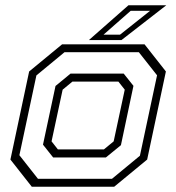

<svg xmlns="http://www.w3.org/2000/svg" viewBox="-20 -708 668 728"><path d="M100.5 0 19.5 -103 90.5 -437 215.5 -540H528L609 -437L538 -103L413 0ZM124 -30H404.5L510.5 -117.5L575.5 -422.5L506.5 -510H224.5L118 -422L53.5 -119.5ZM181.5 -111 143 -159.5 190.5 -382 247.5 -429H449L486 -382.5L438.5 -157.5L381.5 -111ZM199.5 -141.5H374L411 -172L453 -368L429 -398.5H254.5L217.5 -368L175.5 -172ZM317 -556 467 -688H610.5L440.5 -556ZM372.5 -576.5H435L549 -667H475.5Z"/></svg>

Font: Tourney Light
Style: Italic
Weight: 300
Italic angle: -12°
Version: Version 1.015